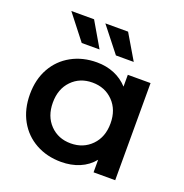

<svg xmlns="http://www.w3.org/2000/svg" viewBox="-133 -864 953 992"><g transform="rotate(20 343.0 -368.5)"><path d="M604 -534V0H485V-69Q454 -31 408.5 -12Q363 7 308 7Q230 7 168.5 -27Q107 -61 72.5 -123Q38 -185 38 -267Q38 -349 72.5 -410.5Q107 -472 168.5 -506Q230 -540 308 -540Q360 -540 403.5 -522Q447 -504 479 -469V-534ZM481 -267Q481 -342 436 -388Q391 -434 322 -434Q253 -434 208.5 -388Q164 -342 164 -267Q164 -192 208.5 -146Q253 -100 322 -100Q391 -100 436 -146Q481 -192 481 -267ZM92 -744H217L297 -607H199ZM279 -744H404L485 -607H387Z"/></g></svg>

Font: Montserrat Alternates SemiBold
Style: Regular
Weight: 600
Designer: Julieta Ulanovsky
Foundry: Julieta Ulanovsky
Version: Version 7.200